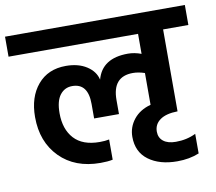

<svg xmlns="http://www.w3.org/2000/svg" viewBox="-106 -752 1011 898"><g transform="rotate(-10 400.0 -303.0)"><path d="M707 -565V-176Q652 -175 623.5 -154.5Q595 -134 595 -99Q595 -70 616 -53.5Q637 -37 675 -37Q727 -37 770 -58V35Q724 54 666 54Q582 54 530 15.5Q478 -23 478 -95Q478 -141 507 -177.5Q536 -214 588 -228V-379Q558 -389 532 -389Q435 -389 435 -278V-211H317V-280Q317 -378 242 -378Q206 -378 184 -349.5Q162 -321 162 -263Q162 -187 202.5 -142.5Q243 -98 324 -98Q350 -98 369 -102V-6Q346 -1 311 -1Q190 -1 118 -74Q46 -147 46 -265Q46 -360 95 -418Q144 -476 229 -476Q288 -476 327.5 -450.5Q367 -425 376 -385Q402 -482 525 -482Q556 -482 588 -470V-565H-27V-660H827V-565Z"/></g></svg>

Font: Hind SemiBold
Style: Regular
Weight: 600
Designer: Manushi Parikh, Satya Rajpurohit
Foundry: Indian Type Foundry
Version: Version 2.001;PS 1.0;hotconv 1.0.79;makeotf.lib2.5.61930; tt